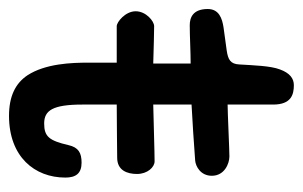

<svg xmlns="http://www.w3.org/2000/svg" viewBox="-156 -518 672 426"><g transform="rotate(90 180.0 -305.0)"><path d="M106 -165C106 -128 108 -70 134 -30C152 -3 181 11 224 11C315 11 361 -46 361 -114C361 -137 352 -150 328 -150C306 -150 294 -143 289 -121C279 -78 270 -67 241 -67C212 -67 199 -86 199 -152V-228C249 -228 295 -229 317 -229C345 -229 353 -251 353 -273C353 -296 338 -312 325 -312C302 -312 248 -310 199 -309V-394C238 -396 282 -399 323 -402C336 -403 357 -414 357 -439C357 -467 330 -478 314 -478C300 -478 215 -474 199 -474V-575C199 -615 177 -621 156 -621C141 -621 129 -612 121 -590C113 -569 112 -532 110 -500C109 -480 99 -475 79 -472L28 -465C8 -462 -13 -455 -13 -430C-13 -397 6 -390 23 -390C47 -390 83 -392 108 -392V-309C75 -310 38 -311 25 -311C14 -311 -8 -293 -8 -270C-8 -247 16 -228 25 -228H106Z"/></g></svg>

Font: Life Savers
Style: ExtraBold
Weight: 800
Designer: Pablo Impallari, Rodrigo Fuenzalida, Brenda Gallo
Foundry: Pablo Impallari, Rodrigo Fuenzalida, Brenda Gallo
Version: Version 3.000